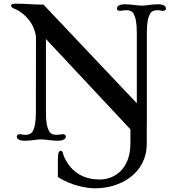

<svg xmlns="http://www.w3.org/2000/svg" viewBox="-20 -766 956 1045"><path d="M71.3 -22.5C71.3 -12.2 81.1 0 114.3 0C132.8 0 147 -1.5 160.6 -3.4C174.8 -5.4 187.5 -7.3 202.6 -7.3C217.8 -7.3 232.9 -5.4 247.6 -3.4C262.2 -1.5 279.8 0 294.4 0C327.6 0 338.4 -12.2 338.4 -22.5C338.4 -30.3 332.5 -35.6 322.3 -35.6C315.9 -35.6 309.6 -34.7 305.2 -33.7C301.3 -32.7 294.4 -32.2 286.6 -32.2C270.5 -32.2 255.4 -37.6 248.5 -49.8C235.4 -72.8 230 -101.6 230 -156.7V-553.7L689.9 -62V12.2C689.9 156.2 602.1 210.9 522 210.9C446.3 210.9 368.7 180.7 326.7 82C321.8 61 318.8 54.7 311 54.7C299.8 54.7 294.9 65.4 294.9 110.8V197.3C364.3 242.2 446.8 258.8 498 258.8C633.3 258.8 778.8 180.7 778.8 14.6V-86.9L779.3 -88.4V-585.9C779.3 -641.1 784.7 -669.9 797.9 -692.9C804.7 -705.1 819.8 -710.4 835.9 -710.4C843.8 -710.4 848.6 -710 852.5 -709C856.9 -708 860.8 -707 867.2 -707C877.4 -707 883.3 -712.4 883.3 -720.2C883.3 -730.5 873.5 -742.7 840.3 -742.7C821.8 -742.7 807.6 -741.2 793.9 -739.3C779.8 -737.3 767.1 -735.4 752 -735.4C736.8 -735.4 721.7 -737.3 707 -739.3C692.4 -741.2 674.8 -742.7 660.2 -742.7C627 -742.7 616.2 -730.5 616.2 -720.2C616.2 -712.4 622.1 -707 632.3 -707C638.7 -707 645 -708 649.4 -709C653.3 -710 660.2 -710.4 668 -710.4C684.1 -710.4 699.2 -705.1 706.1 -692.9C719.2 -669.9 724.6 -641.1 724.6 -585.9V-204.1L216.8 -740.7C193.8 -740.7 167.5 -741.7 142.6 -743.2C116.7 -745.1 92.3 -746.1 65.9 -746.1C46.9 -746.1 40 -740.7 40 -735.4C40 -728.5 46.9 -722.7 56.6 -719.2C92.3 -706.1 125 -675.3 142.1 -651.4C166.5 -617.2 175.8 -578.1 175.8 -563L175.3 -156.7C175.3 -101.6 169.9 -72.8 156.7 -49.8C149.9 -37.6 134.8 -32.2 118.7 -32.2C110.8 -32.2 106 -32.7 102.1 -33.7C97.7 -34.7 93.8 -35.6 87.4 -35.6C77.1 -35.6 71.3 -30.3 71.3 -22.5Z"/></svg>

Font: Stoke
Style: Light
Weight: 300
Designer: Nicole Fally
Foundry: Nicole Fally
Version: Version 1.001